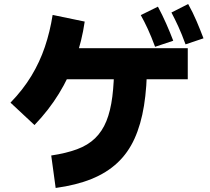

<svg xmlns="http://www.w3.org/2000/svg" viewBox="-20 -874 1040 952"><path d="M911 -635V-481H260V-635ZM256 58 234 -103Q308 -114 362 -134Q416 -154 451.5 -188.5Q487 -223 507.5 -273.5Q528 -324 537 -395Q546 -466 546 -560H709Q709 -443 694 -350Q679 -257 647 -186.5Q615 -116 562 -66.5Q509 -17 433.5 13.5Q358 44 256 58ZM151 -254 32 -365Q94 -429 135.5 -497.5Q177 -566 202.5 -641.5Q228 -717 241 -800L400 -767Q386 -670 354 -580.5Q322 -491 272 -409.5Q222 -328 151 -254ZM749 -642Q730 -693 713 -730Q696 -767 678 -799L763 -841Q785 -800 804 -757Q823 -714 839 -672ZM900 -654Q881 -706 864 -743Q847 -780 830 -812L913 -854Q936 -813 954.5 -769.5Q973 -726 989 -684Z"/></svg>

Font: Murecho Thin ExtraBold
Style: Regular
Weight: 800
Version: Version 1.010